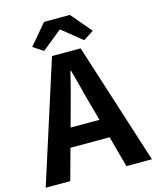

<svg xmlns="http://www.w3.org/2000/svg" viewBox="-140 -1040 921 1133"><g transform="rotate(-15 320.5 -474.0)"><path d="M-4 0 233 -741H408L645 0H489L384 -386Q367 -444 351.5 -506.5Q336 -569 319 -628H315Q301 -568 284.5 -506Q268 -444 252 -386L146 0ZM143 -190V-305H495V-190ZM196 -782 134 -823 240 -948H398L504 -823L441 -782L321 -879H316Z"/></g></svg>

Font: Noto Sans KR Thin
Style: Bold
Weight: 700
Version: Version 2.004-H2;hotconv 1.0.118;makeotfexe 2.5.65603